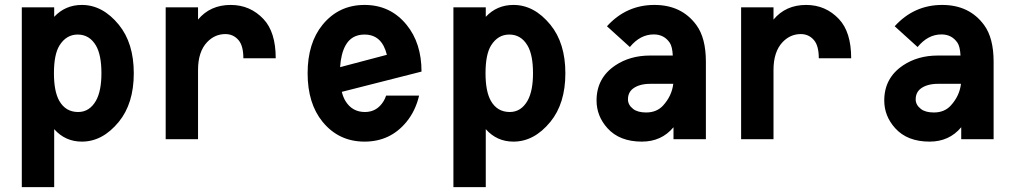

<svg xmlns="http://www.w3.org/2000/svg" viewBox="-20 -567 4142 782"><path d="M298.3 -110.8Q344.7 -110.8 371.1 -157.2Q393.1 -196.8 393.1 -268.6Q393.1 -343.8 370.6 -381.8Q344.2 -426.3 296.4 -426.3Q250 -426.3 222.2 -381.8Q199.7 -345.2 199.7 -268.6Q199.7 -195.3 221.2 -156.7Q247.1 -110.8 298.3 -110.8ZM68.8 -537.1H200.7V-498.5Q246.1 -546.9 313.5 -546.9Q397.9 -546.9 463.9 -466.3Q524.9 -391.6 524.9 -268.6Q524.9 -145.5 463.9 -70.8Q397.9 9.8 313.5 9.8Q245.6 9.8 200.7 -41V195.3H68.8Z M654.8 0V-537.1H786.6V-487.3Q836.4 -546.9 919.4 -546.9Q999 -546.9 1053.2 -489.3Q1103 -436.5 1103 -329.6H971.2Q971.2 -380.4 951.7 -403.3Q930.7 -428.2 897.9 -428.2Q855 -428.2 823.7 -395.5Q786.6 -356.4 786.6 -282.2V0Z M1687 -177.7Q1672.4 -115.7 1635.7 -70.8Q1569.8 9.8 1464.8 9.8Q1359.9 9.8 1293.9 -70.8Q1232.9 -145.5 1232.9 -268.6Q1232.9 -391.6 1293.9 -466.3Q1359.9 -546.9 1464.8 -546.9Q1569.8 -546.9 1635.7 -466.3Q1696.8 -391.6 1696.8 -275.4L1372.1 -192.9Q1377.9 -170.4 1387.2 -155.3Q1414.6 -110.8 1466.3 -110.8Q1515.6 -110.8 1542.5 -155.3Q1548.3 -165 1552.7 -177.7ZM1365.2 -293.5 1555.7 -343.8Q1550.8 -363.8 1542.5 -379.9Q1518.1 -426.3 1464.8 -426.3Q1411.6 -426.3 1387.2 -381.8Q1368.7 -348.1 1365.2 -293.5Z M2056.2 -110.8Q2102.5 -110.8 2128.9 -157.2Q2150.9 -196.8 2150.9 -268.6Q2150.9 -343.8 2128.4 -381.8Q2102.1 -426.3 2054.2 -426.3Q2007.8 -426.3 1980 -381.8Q1957.5 -345.2 1957.5 -268.6Q1957.5 -195.3 1979 -156.7Q2004.9 -110.8 2056.2 -110.8ZM1826.7 -537.1H1958.5V-498.5Q2003.9 -546.9 2071.3 -546.9Q2155.8 -546.9 2221.7 -466.3Q2282.7 -391.6 2282.7 -268.6Q2282.7 -145.5 2221.7 -70.8Q2155.8 9.8 2071.3 9.8Q2003.4 9.8 1958.5 -41V195.3H1826.7Z M2855 0H2723.1V-48.8Q2674.3 9.8 2594.2 9.8Q2503.4 9.8 2454.1 -44.9Q2409.7 -94.2 2409.7 -157.7Q2409.7 -249.5 2486.3 -300.8Q2546.4 -340.8 2627.4 -340.8H2720.2Q2718.3 -377.4 2708 -392.6Q2685.1 -426.8 2642.6 -426.8Q2587.4 -426.8 2545.4 -375.5L2452.1 -460Q2530.8 -546.9 2645.5 -546.9Q2756.3 -546.9 2816.4 -464.8Q2855 -412.1 2855 -315.9ZM2722.2 -225.6H2628.9Q2584 -225.6 2558.1 -206.1Q2537.6 -190.4 2537.6 -162.1Q2537.6 -139.6 2559.1 -123Q2577.6 -108.9 2611.8 -108.9Q2654.8 -108.9 2680.7 -137.2Q2716.3 -176.3 2722.2 -225.6Z M2998.5 0V-537.1H3130.4V-487.3Q3180.2 -546.9 3263.2 -546.9Q3342.8 -546.9 3397 -489.3Q3446.8 -436.5 3446.8 -329.6H3314.9Q3314.9 -380.4 3295.4 -403.3Q3274.4 -428.2 3241.7 -428.2Q3198.7 -428.2 3167.5 -395.5Q3130.4 -356.4 3130.4 -282.2V0Z M4026.9 0H3895V-48.8Q3846.2 9.8 3766.1 9.8Q3675.3 9.8 3626 -44.9Q3581.5 -94.2 3581.5 -157.7Q3581.5 -249.5 3658.2 -300.8Q3718.3 -340.8 3799.3 -340.8H3892.1Q3890.1 -377.4 3879.9 -392.6Q3856.9 -426.8 3814.5 -426.8Q3759.3 -426.8 3717.3 -375.5L3624 -460Q3702.6 -546.9 3817.4 -546.9Q3928.2 -546.9 3988.3 -464.8Q4026.9 -412.1 4026.9 -315.9ZM3894 -225.6H3800.8Q3755.9 -225.6 3730 -206.1Q3709.5 -190.4 3709.5 -162.1Q3709.5 -139.6 3731 -123Q3749.5 -108.9 3783.7 -108.9Q3826.7 -108.9 3852.5 -137.2Q3888.2 -176.3 3894 -225.6Z"/></svg>

Font: Consola Mono
Style: Bold
Weight: 700
Monospace: yes
Designer: Wojciech Kalinowski "wmk69" (wmk69@o2.pl)
Foundry: Wojciech Kalinowski "wmk69" (wmk69@o2.pl)
Version: Version 2.1.0